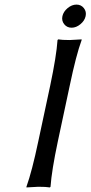

<svg xmlns="http://www.w3.org/2000/svg" viewBox="-20 -821 398 844"><path d="M262.2 -714.6Q250 -730 254.4 -750Q258.8 -770 277.3 -785.4Q295.9 -800.8 316.2 -800.8Q336.4 -800.8 348.6 -785.4Q360.8 -770 356.4 -750Q352.1 -730 333.5 -714.6Q314.9 -699.2 294.7 -699.2Q274.4 -699.2 262.2 -714.6ZM200.7 -444.8Q228 -574.2 232.9 -645L235.8 -647.9Q252.4 -645 286.1 -645Q286.1 -645 338.9 -647.9V-645Q314.5 -578.6 286.6 -444.8L234.4 -200.2Q207 -70.8 202.1 0L199.2 2.9Q182.6 0 148.9 0Q148.9 0 96.2 2.9V0Q120.6 -67.9 148.4 -200.2Z"/></svg>

Font: Linux Biolinum
Style: Italic
Weight: 400
Italic angle: -12°
Designer: Philipp H. Poll
Foundry: Philipp H. Poll
Version: Version 1.1.3 ; ttfautohint (v0.9)